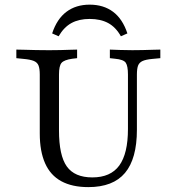

<svg xmlns="http://www.w3.org/2000/svg" viewBox="-20 -781 728 813"><path d="M148.4 -369.4V-465.3Q148.4 -490.3 143.1 -503.6Q137.9 -516.9 123 -523Q108.1 -529 80.6 -531.5L49.2 -534.7V-571Q64.5 -571 86.3 -570.2Q108.1 -569.4 132.7 -569Q157.3 -568.5 180.6 -568.5H188.7H194.4Q215.3 -568.5 236.3 -569Q257.3 -569.4 275.8 -570.2Q294.4 -571 306.5 -571V-534.7L286.3 -532.3Q251.6 -527.4 240.7 -514.9Q229.8 -502.4 229.8 -465.3V-369.4ZM354 11.3Q285.5 11.3 239.5 -13.7Q193.5 -38.7 171 -89.5Q148.4 -140.3 148.4 -215.3V-369.4H229.8V-229Q229.8 -122.6 262.9 -76.2Q296 -29.8 371 -29.8Q448.4 -29.8 485.1 -80.2Q521.8 -130.6 521.8 -234.7V-369.4H559.7V-231.5Q559.7 -108.9 509.3 -48.8Q458.9 11.3 354 11.3ZM521.8 -369.4V-465.3Q521.8 -501.6 512.5 -515.3Q503.2 -529 466.9 -532.3L445.2 -534.7V-571Q462.1 -570.2 488.7 -569.4Q515.3 -568.5 540.3 -568.5Q561.3 -568.5 583.5 -569Q605.6 -569.4 625.8 -570.2Q646 -571 658.9 -571V-534.7L625 -531.5Q597.6 -529 583.5 -522.6Q569.4 -516.1 564.5 -502.8Q559.7 -489.5 559.7 -465.3V-369.4ZM359.7 -761.3Q418.5 -761.3 458.9 -731Q499.2 -700.8 519.4 -639.5L491.9 -627.4Q470.2 -666.1 437.9 -683.5Q405.6 -700.8 359.7 -700.8Q314.5 -700.8 282.7 -683.5Q250.8 -666.1 228.2 -627.4L200.8 -639.5Q221 -700.8 261.3 -731Q301.6 -761.3 359.7 -761.3Z"/></svg>

Font: Playfair 9pt
Style: Regular
Weight: 400
Designer: Claus Eggers Sørensen
Foundry: Claus Eggers Sørensen
Version: Version 2.203